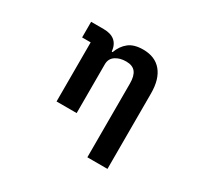

<svg xmlns="http://www.w3.org/2000/svg" viewBox="-154 -789 1307 1224"><g transform="rotate(30 500.0 -176.5)"><path d="M611 -333Q611 -389 589.5 -416Q568 -443 521 -443Q474 -443 442.5 -421.5Q411 -400 411 -359V0H263V-435H200V-550H292Q399 -550 409 -451H415Q434 -503 472 -533Q510 -563 577 -563Q665 -563 712 -506.5Q759 -450 759 -345V210H611Z"/></g></svg>

Font: IBM Plex Sans JP
Style: Bold
Weight: 700
Designer: Mike Abbink; Paul van der Laan; Pieter van Rosmalen; Wujin Sim; Yejin Wi; Jinhee Kim; Boomi Park; Yona Kim; Kichan Ma
Foundry: Sandoll Inc.
Version: Version 1.001